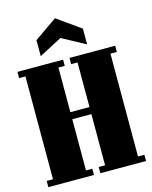

<svg xmlns="http://www.w3.org/2000/svg" viewBox="-132 -991 854 1076"><g transform="rotate(-15 295.5 -452.5)"><path d="M314 -632.8V-668.9H579.1V-632.8H542V-36.1H579.1V0H314V-36.1H351.1V-333H240.2V-36.1H276.9V0H12.2V-36.1H48.8V-632.8H12.2V-668.9H276.9V-632.8H240.2V-374H351.1V-632.8ZM161.1 -813 293 -904.8 429.2 -808.1V-716.8L293.9 -790L161.1 -720.2Z"/></g></svg>

Font: Lletraferida
Style: Heavy
Weight: 900
Designer: Josep Patau Bellart
Foundry: Josep Patau Bellart
Version: Version 1.000